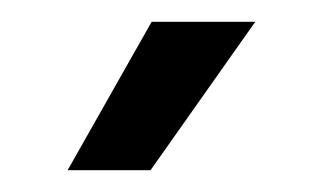

<svg xmlns="http://www.w3.org/2000/svg" viewBox="-20 -711 296 176"><path d="M42 -555 119 -691H214L118 -555Z"/></svg>

Font: Space Grotesk Frontify
Style: Regular
Weight: 400
Designer: Florian Karsten
Version: Version 2.000